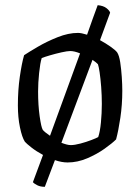

<svg xmlns="http://www.w3.org/2000/svg" viewBox="-20 -627 541 741"><path d="M432 -425Q440 -413 444 -386.5Q448 -360 450 -330Q452 -300 452 -277Q452 -223 444.5 -172.5Q437 -122 428 -89Q413 -74 383.5 -53Q354 -32 316.5 -16Q279 0 241 0Q218 0 192 -9L153 94Q136 94 124 88Q112 82 107 76L146 -29Q120 -43 101 -58Q82 -73 76 -80Q65 -97 57 -135.5Q49 -174 49 -220Q49 -279 56.5 -331Q64 -383 73 -414Q91 -426 126 -446.5Q161 -467 202.5 -483.5Q244 -500 281 -500Q294 -500 316 -493Q328 -527 338.5 -556.5Q349 -586 357 -607Q379 -605 391 -595.5Q403 -586 405 -578L366 -472Q388 -460 406.5 -447Q425 -434 432 -425ZM127 -274Q127 -221 133 -178.5Q139 -136 145 -126Q151 -118 173 -103L289 -421Q267 -430 251 -430Q240 -430 217.5 -425Q195 -420 173 -413.5Q151 -407 141 -403Q135 -384 131 -345.5Q127 -307 127 -274ZM359 -98Q366 -118 369.5 -154Q373 -190 373 -226Q373 -259 370.5 -291.5Q368 -324 364.5 -347.5Q361 -371 358 -379Q353 -385 337 -396L217 -76Q227 -72 236.5 -69.5Q246 -67 253 -67Q268 -67 290.5 -73Q313 -79 332.5 -86.5Q352 -94 359 -98Z"/></svg>

Font: Texturina 72pt
Style: Regular
Weight: 400
Designer: Guillermo Torres Carreño
Foundry: Omnibus-Type
Version: Version 1.002; ttfautohint (v1.8.3)